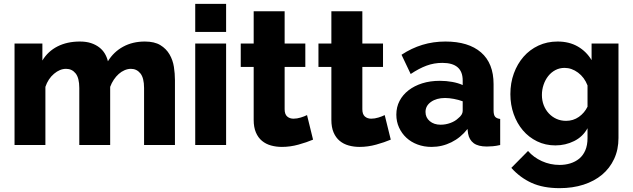

<svg xmlns="http://www.w3.org/2000/svg" viewBox="-20 -750 3273 993"><path d="M55.2 0V-524.9H199.2V-437Q228 -484.9 277.6 -510Q327.1 -535.2 393.1 -535.2Q426.3 -535.2 450.7 -527.1Q475.1 -519 493.2 -505.1Q511.2 -491.2 522.2 -472.7Q533.2 -454.1 538.1 -433.1Q567.9 -481.9 616.9 -508.5Q666 -535.2 729 -535.2Q778.8 -535.2 809.3 -516.6Q839.8 -498 856.9 -468.5Q874 -439 879.4 -404.1Q884.8 -369.1 884.8 -335.9V0H725.1V-294.9Q725.1 -346.7 706.1 -370.4Q687 -394 657.2 -394Q641.1 -394 624.5 -387Q607.9 -379.9 594 -367.4Q580.1 -355 568.6 -337.9Q557.1 -320.8 549.8 -300.8V0H390.1V-294.9Q390.1 -346.7 371.1 -370.4Q352.1 -394 321.8 -394Q289.6 -394 259.3 -368.4Q229 -342.8 214.8 -300.8V0Z M989.7 0V-524.9H1149.4V0ZM989.7 -585V-730H1149.4V-585Z M1225.1 -403.8V-524.9H1292V-691.9H1452.1V-524.9H1559.1V-403.8H1452.1V-185.1Q1452.1 -159.2 1465.1 -147.7Q1478 -136.2 1498 -136.2Q1516.1 -136.2 1535.2 -142.1Q1554.2 -147.9 1567.9 -154.8L1599.1 -27.8Q1565.9 -13.7 1523.4 -2Q1481 9.8 1438 9.8Q1408.2 9.8 1381.6 2.4Q1355 -4.9 1335 -21.5Q1314.9 -38.1 1303.5 -64.9Q1292 -91.8 1292 -129.9V-403.8Z M1627 -403.8V-524.9H1693.8V-691.9H1854V-524.9H1960.9V-403.8H1854V-185.1Q1854 -159.2 1866.9 -147.7Q1879.9 -136.2 1899.9 -136.2Q1918 -136.2 1937 -142.1Q1956.1 -147.9 1969.7 -154.8L2001 -27.8Q1967.8 -13.7 1925.3 -2Q1882.8 9.8 1839.8 9.8Q1810.1 9.8 1783.4 2.4Q1756.8 -4.9 1736.8 -21.5Q1716.8 -38.1 1705.3 -64.9Q1693.8 -91.8 1693.8 -129.9V-403.8Z M2029.8 -157.2Q2029.8 -196.3 2046.4 -228Q2063 -259.8 2093 -283Q2123 -306.2 2163.8 -319.1Q2204.6 -332 2254.9 -332Q2288.1 -332 2318.8 -326.4Q2349.6 -320.8 2373 -310.1V-334Q2373 -424.8 2267.6 -424.8Q2224.6 -424.8 2185.8 -410.4Q2147 -396 2104 -367.2L2056.6 -466.8Q2108.4 -501 2164.6 -518.1Q2220.7 -535.2 2283.7 -535.2Q2402.8 -535.2 2467.8 -479Q2532.7 -422.9 2532.7 -314.9V-180.2Q2532.7 -156.2 2540.3 -146.7Q2547.9 -137.2 2566.9 -134.8V0Q2545.9 4.9 2528.8 6.3Q2511.7 7.8 2498 7.8Q2453.1 7.8 2429.9 -9.5Q2406.7 -26.9 2400.9 -59.1L2397.9 -83Q2362.8 -38.1 2314.5 -14.2Q2266.1 9.8 2211.9 9.8Q2172.9 9.8 2139.4 -2.7Q2106 -15.1 2081.8 -37.6Q2057.6 -60.1 2043.7 -90.6Q2029.8 -121.1 2029.8 -157.2ZM2180.7 -170.9Q2180.7 -142.1 2202.6 -123.5Q2224.6 -105 2258.8 -105Q2284.7 -105 2309.3 -114Q2334 -123 2349.6 -138.2Q2372.6 -156.2 2373 -175.8V-226.1Q2352.1 -233.9 2327.4 -238.5Q2302.7 -243.2 2281.7 -243.2Q2237.8 -243.2 2209.2 -223.1Q2180.7 -203.1 2180.7 -170.9Z M2619.6 -263.2Q2619.6 -321.3 2637.7 -370.6Q2655.8 -419.9 2687.7 -456.5Q2719.7 -493.2 2764.6 -514.2Q2809.6 -535.2 2863.8 -535.2Q2923.8 -535.2 2968.3 -509.5Q3012.7 -483.9 3039.6 -439V-524.9H3178.7V-36.1Q3178.7 23.9 3156.2 72Q3133.8 120.1 3093.8 153.6Q3053.7 187 2997.8 205.1Q2941.9 223.1 2874.5 223.1Q2789.6 223.1 2729.7 196Q2669.9 168.9 2624.5 118.2L2710.9 30.8Q2739.7 64 2782.7 83.5Q2825.7 103 2874.5 103Q2903.3 103 2929.4 95Q2955.6 86.9 2975.6 70.6Q2995.6 54.2 3007.1 27.6Q3018.6 1 3018.6 -36.1V-86.9Q2994.6 -43 2949.5 -20.5Q2904.3 2 2852.5 2Q2800.8 2 2757.8 -19Q2714.8 -40 2684.3 -75.9Q2653.8 -111.8 2636.7 -159.9Q2619.6 -208 2619.6 -263.2ZM2782.7 -258.8Q2782.7 -230 2792.2 -205.6Q2801.8 -181.2 2818.8 -163.1Q2835.9 -145 2858.4 -135Q2880.9 -125 2907.7 -125Q2944.8 -125 2973.9 -145.5Q3002.9 -166 3018.6 -198.2V-308.1Q3002.4 -350.1 2969.5 -374.5Q2936.5 -398.9 2899.9 -398.9Q2874 -398.9 2852.3 -387.5Q2830.6 -376 2815.2 -356.4Q2799.8 -336.9 2791.3 -311.5Q2782.7 -286.1 2782.7 -258.8Z"/></svg>

Font: Raleway ExtraBold
Style: Regular
Weight: 800
Designer: Matt McInerney, Pablo Impallari, Rodrigo Fuenzalida
Foundry: Matt McInerney, Pablo Impallari, Rodrigo Fuenzalida
Version: Version 3.000g; ttfautohint (v1.5) -l 8 -r 28 -G 28 -x 14 -D